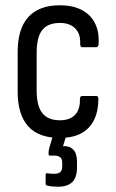

<svg xmlns="http://www.w3.org/2000/svg" viewBox="-20 -515 440 728"><path d="M207 8Q127 8 87 -36Q47 -80 47 -168V-318Q47 -406 87.5 -450.5Q128 -495 207 -495Q255 -495 288.5 -478Q322 -461 339 -429Q356 -397 354 -352Q354 -336 345 -336H292Q284 -336 284 -348Q286 -386 265.5 -407Q245 -428 207 -428Q162 -428 140.5 -401.5Q119 -375 119 -314V-172Q119 -113 140.5 -86Q162 -59 207 -59Q245 -59 264.5 -79.5Q284 -100 283 -138Q283 -151 291 -151H345Q353 -151 353 -141Q353 -69 316 -30.5Q279 8 207 8ZM200 193Q188 193 178 192Q168 191 160 189Q156 188 154.5 186.5Q153 185 153 181V148Q153 141 160 142Q165 143 171.5 143.5Q178 144 185 144Q202 144 209 137Q216 130 216 116V104Q216 87 208 81Q200 75 186 75H170Q164 75 164 68Q164 64 164.5 58.5Q165 53 166 49L187 -23Q189 -29 194 -29H232Q240 -29 237 -19L219 39H224Q246 39 259 53.5Q272 68 272 99V119Q272 158 254 175.5Q236 193 200 193Z"/></svg>

Font: Sofia Sans Condensed
Style: Regular
Weight: 400
Designer: Botio Nikoltchev, Ani Petrova
Foundry: lettersoup
Version: Version 4.100